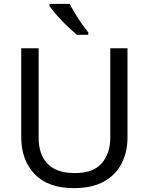

<svg xmlns="http://www.w3.org/2000/svg" viewBox="-20 -964 771 994"><path d="M640 -252Q640 -178 610 -118.5Q580 -59 518.5 -24.5Q457 10 362 10Q229 10 159.5 -62.5Q90 -135 90 -254V-714H180V-251Q180 -164 226.5 -116Q273 -68 367 -68Q464 -68 507.5 -119.5Q551 -171 551 -252V-714H640ZM341 -944Q352 -922 368.5 -894.5Q385 -867 403.5 -841Q422 -815 437 -796V-784H378Q361 -798 340 -817.5Q319 -837 298.5 -858.5Q278 -880 261.5 -900Q245 -920 236 -934V-944Z"/></svg>

Font: Noto Sans Meetei Mayek
Style: Regular
Weight: 400
Designer: Monotype Design Team and Neelakash Kshetrimayum
Foundry: Monotype Imaging Inc.
Version: Version 2.002